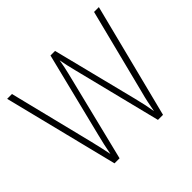

<svg xmlns="http://www.w3.org/2000/svg" viewBox="-163 -921 1128 1128"><g transform="rotate(-45 400.5 -357.0)"><path d="M782 -714 601 0H559L421 -552Q414 -581 408.5 -604Q403 -627 398 -656Q394 -630 389.5 -609Q385 -588 379 -563L240 0H198L20 -714H60L191 -186Q201 -144 208 -113Q215 -82 220 -56Q226 -89 233.5 -122.5Q241 -156 249 -187L380 -714H418L551 -185Q561 -146 567 -117Q573 -88 579 -53Q585 -87 591.5 -117.5Q598 -148 608 -185L742 -714Z"/></g></svg>

Font: Noto Sans Armenian SemiCondensed ExtraLight
Style: Regular
Weight: 200
Width: 4
Designer: Monotype Design Team
Foundry: Monotype Imaging Inc.
Version: Version 2.008; ttfautohint (v1.8.4.7-5d5b)